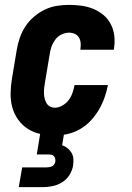

<svg xmlns="http://www.w3.org/2000/svg" viewBox="-20 -548 540 788"><path d="M205 8Q175 8 146.5 2Q118 -4 94.5 -19Q71 -34 54.5 -57Q38 -80 30.5 -107.5Q23 -135 23.5 -165Q24 -195 29 -225L49 -345Q53 -369 61.5 -393.5Q70 -418 84.5 -440Q99 -462 119.5 -479.5Q140 -497 164 -508.5Q188 -520 213.5 -524Q239 -528 263 -528Q289 -528 314.5 -524.5Q340 -521 363 -511.5Q386 -502 404.5 -486.5Q423 -471 434.5 -449Q446 -427 449 -402Q452 -377 448 -350Q448 -349 447.5 -347Q447 -345 447 -344H310Q310 -344 310 -345Q310 -346 310 -346Q312 -359 311 -371.5Q310 -384 304 -394Q298 -404 287 -409Q276 -414 263 -414Q248 -414 232.5 -406.5Q217 -399 207 -385.5Q197 -372 191.5 -356.5Q186 -341 184 -326L164 -206Q162 -195 161 -184.5Q160 -174 160.5 -163.5Q161 -153 163.5 -143Q166 -133 171 -124.5Q176 -116 185 -111Q194 -106 205 -106Q221 -106 236.5 -115Q252 -124 262 -137.5Q272 -151 277.5 -167Q283 -183 286 -199H423Q418 -173 409 -147.5Q400 -122 386 -98Q372 -74 352.5 -53Q333 -32 308.5 -18Q284 -4 257.5 2Q231 8 205 8ZM57 220 71 139H171Q176 139 182 138Q188 137 193.5 134.5Q199 132 202.5 126.5Q206 121 207 116Q208 109 206.5 103Q205 97 201.5 93Q198 89 192 87.5Q186 86 180 86H131L145 0H243L235 48Q247 52 257 60Q267 68 273.5 79Q280 90 281 103.5Q282 117 280 131Q277 151 265.5 169.5Q254 188 236 199.5Q218 211 197.5 215.5Q177 220 157 220Z"/></svg>

Font: Iosevka SS04 Heavy Oblique
Style: Regular
Weight: 900
Italic angle: -9°
Monospace: yes
Designer: Belleve Invis
Foundry: Belleve Invis
Version: Version 19.0.0; ttfautohint (v1.8.4)